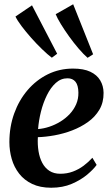

<svg xmlns="http://www.w3.org/2000/svg" viewBox="-20 -869 522 900"><path d="M433 -96Q418.5 -75.5 388.8 -50.5Q359 -25.5 316.5 -7.2Q274 11 220 11Q168 11 130.8 -6.8Q93.5 -24.5 69.8 -55Q46 -85.5 35 -123.8Q24 -162 24 -203Q24 -274.5 46.5 -337Q69 -399.5 109.5 -446.8Q150 -494 204.2 -520.8Q258.5 -547.5 322.5 -547.5Q372 -547.5 403.2 -532.8Q434.5 -518 449.8 -492.2Q465 -466.5 465.5 -434Q466 -389 446 -355Q426 -321 392.2 -297Q358.5 -273 317.8 -257.5Q277 -242 235.2 -234.5Q193.5 -227 157.5 -226Q155.5 -191.5 160.5 -160.5Q165.5 -129.5 178 -105.8Q190.5 -82 211.5 -68.2Q232.5 -54.5 262.5 -54.5Q294.5 -54.5 321.8 -64.8Q349 -75 372 -92.2Q395 -109.5 413 -129.5ZM296.5 -502Q265.5 -502 241.5 -480.2Q217.5 -458.5 200 -423Q182.5 -387.5 172 -345.8Q161.5 -304 158.5 -264Q184.5 -266 211.5 -275Q238.5 -284 263 -299Q287.5 -314 306.8 -334.5Q326 -355 337 -380.2Q348 -405.5 347.5 -435Q347 -469.5 333.8 -485.8Q320.5 -502 296.5 -502ZM223 -598.5Q203.5 -613 177.8 -637.8Q152 -662.5 126.8 -691Q101.5 -719.5 81.5 -746Q61.5 -772.5 52.5 -791.5L130 -844L248 -617ZM390.5 -598Q371.5 -614.5 348.8 -641Q326 -667.5 304.2 -697.8Q282.5 -728 265.5 -755.8Q248.5 -783.5 241 -802.5L323 -849L416.5 -614.5Z"/></svg>

Font: Merriweather 72pt SemiBold
Style: Italic
Weight: 600
Italic angle: -7.8°
Version: Version 2.101